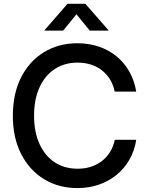

<svg xmlns="http://www.w3.org/2000/svg" viewBox="-20 -962 768 993"><path d="M380.9 10.7Q283.2 10.7 207.8 -35.4Q132.3 -81.5 89.4 -165.5Q46.4 -249.5 46.4 -363.3Q46.4 -477.5 89.1 -561.8Q131.8 -646 207.5 -692.1Q283.2 -738.3 380.9 -738.3Q439.5 -738.3 490.5 -721.2Q541.5 -704.1 581.8 -671.4Q622.1 -638.7 648.4 -592.5Q674.8 -546.4 684.6 -488.3H573.2Q565.9 -524.4 548.3 -552.2Q530.8 -580.1 505.6 -599.4Q480.5 -618.7 449 -628.4Q417.5 -638.2 381.3 -638.2Q314 -638.2 263.2 -605Q212.4 -571.8 184.3 -510Q156.2 -448.2 156.2 -363.3Q156.2 -278.3 184.6 -216.8Q212.9 -155.3 263.4 -122.3Q314 -89.4 381.3 -89.4Q417.5 -89.4 448.7 -99.1Q480 -108.9 505.4 -127.9Q530.8 -147 548.3 -174.8Q565.9 -202.6 573.7 -238.8H684.6Q675.8 -182.6 649.7 -136.7Q623.5 -90.8 583.3 -57.9Q543 -24.9 491.7 -7.1Q440.4 10.7 380.9 10.7ZM306.6 -803.7H210.4V-805.7L329.1 -942.4H421.4L541 -805.7V-803.7H444.3L375.5 -888.2Z"/></svg>

Font: Inter 24pt Medium
Style: Regular
Weight: 500
Designer: Rasmus Andersson
Foundry: rsms
Version: Version 4.001;git-66647c0bb